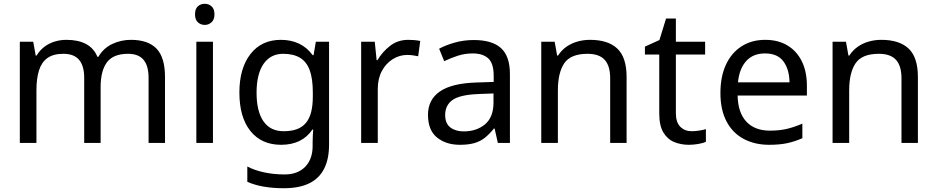

<svg xmlns="http://www.w3.org/2000/svg" viewBox="-20 -757 4963 1017"><path d="M673 -546Q764 -546 809 -499.5Q854 -453 854 -349V0H767V-345Q767 -408 740.5 -440Q714 -472 658 -472Q580 -472 546.5 -427Q513 -382 513 -296V0H426V-345Q426 -408 399 -440Q372 -472 316 -472Q262 -472 231 -449.5Q200 -427 186.5 -384Q173 -341 173 -278V0H85V-536H156L169 -463H174Q191 -491 215.5 -509.5Q240 -528 270 -537Q300 -546 332 -546Q394 -546 435.5 -524Q477 -502 496 -456H501Q528 -502 574.5 -524Q621 -546 673 -546Z M1108 -536V0H1020V-536ZM1065 -737Q1085 -737 1100.5 -723.5Q1116 -710 1116 -681Q1116 -653 1100.5 -639Q1085 -625 1065 -625Q1043 -625 1028 -639Q1013 -653 1013 -681Q1013 -710 1028 -723.5Q1043 -737 1065 -737Z M1468 -546Q1521 -546 1563.5 -526Q1606 -506 1636 -465H1641L1653 -536H1723V9Q1723 85 1697 136.5Q1671 188 1618 214Q1565 240 1483 240Q1425 240 1376.5 231.5Q1328 223 1290 206V125Q1328 145 1379 156Q1430 167 1488 167Q1557 167 1596.5 126.5Q1636 86 1636 16V-5Q1636 -17 1637 -39.5Q1638 -62 1639 -71H1635Q1607 -30 1565.5 -10Q1524 10 1469 10Q1365 10 1306.5 -63Q1248 -136 1248 -267Q1248 -395 1306.5 -470.5Q1365 -546 1468 -546ZM1480 -472Q1413 -472 1376 -418.5Q1339 -365 1339 -266Q1339 -167 1375.5 -114.5Q1412 -62 1482 -62Q1523 -62 1552 -72.5Q1581 -83 1600 -105.5Q1619 -128 1628 -163Q1637 -198 1637 -246V-267Q1637 -340 1620.5 -385Q1604 -430 1569 -451Q1534 -472 1480 -472Z M2143 -546Q2158 -546 2175.5 -544.5Q2193 -543 2206 -540L2195 -459Q2182 -462 2166.5 -464Q2151 -466 2137 -466Q2096 -466 2060 -443.5Q2024 -421 2002.5 -380.5Q1981 -340 1981 -286V0H1893V-536H1965L1975 -438H1979Q2005 -482 2046 -514Q2087 -546 2143 -546Z M2489 -545Q2587 -545 2634 -502Q2681 -459 2681 -365V0H2617L2600 -76H2596Q2573 -47 2548.5 -27.5Q2524 -8 2492.5 1Q2461 10 2416 10Q2343 10 2295 -28.5Q2247 -67 2247 -149Q2247 -229 2310 -272.5Q2373 -316 2504 -320L2595 -323V-355Q2595 -422 2566 -448Q2537 -474 2484 -474Q2442 -474 2404 -461.5Q2366 -449 2333 -433L2306 -499Q2341 -518 2389 -531.5Q2437 -545 2489 -545ZM2515 -259Q2415 -255 2376.5 -227Q2338 -199 2338 -148Q2338 -103 2365.5 -82Q2393 -61 2436 -61Q2504 -61 2549 -98.5Q2594 -136 2594 -214V-262Z M3105 -546Q3201 -546 3250 -499.5Q3299 -453 3299 -349V0H3212V-343Q3212 -408 3183 -440Q3154 -472 3092 -472Q3003 -472 2969 -422Q2935 -372 2935 -278V0H2847V-536H2918L2931 -463H2936Q2954 -491 2980.5 -509.5Q3007 -528 3039 -537Q3071 -546 3105 -546Z M3644 -62Q3664 -62 3685 -65.5Q3706 -69 3719 -73V-6Q3705 1 3679 5.5Q3653 10 3629 10Q3587 10 3551.5 -4.5Q3516 -19 3494 -55Q3472 -91 3472 -156V-468H3396V-510L3473 -545L3508 -659H3560V-536H3715V-468H3560V-158Q3560 -109 3583.5 -85.5Q3607 -62 3644 -62Z M4033 -546Q4102 -546 4151.5 -516Q4201 -486 4227.5 -431.5Q4254 -377 4254 -304V-251H3887Q3889 -160 3933.5 -112.5Q3978 -65 4058 -65Q4109 -65 4148.5 -74.5Q4188 -84 4230 -102V-25Q4189 -7 4149 1.5Q4109 10 4054 10Q3978 10 3919.5 -21Q3861 -52 3828.5 -113.5Q3796 -175 3796 -264Q3796 -352 3825.5 -415Q3855 -478 3908.5 -512Q3962 -546 4033 -546ZM4032 -474Q3969 -474 3932.5 -433.5Q3896 -393 3889 -321H4162Q4161 -389 4130 -431.5Q4099 -474 4032 -474Z M4648 -546Q4744 -546 4793 -499.5Q4842 -453 4842 -349V0H4755V-343Q4755 -408 4726 -440Q4697 -472 4635 -472Q4546 -472 4512 -422Q4478 -372 4478 -278V0H4390V-536H4461L4474 -463H4479Q4497 -491 4523.5 -509.5Q4550 -528 4582 -537Q4614 -546 4648 -546Z"/></svg>

Font: Noto Sans Cham
Style: Regular
Weight: 400
Designer: Monotype Design Team
Foundry: Monotype Imaging Inc.
Version: Version 2.002